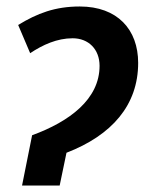

<svg xmlns="http://www.w3.org/2000/svg" viewBox="-20 -572 468 592"><path d="M79 -155 48 0H164L185 -101C325 -155 406 -248 406 -378C406 -481 342 -552 226 -552C150 -552 95 -531 36 -495L73 -408C112 -434 156 -454 204 -454C253 -454 287 -420 287 -369C287 -266 194 -197 79 -155Z"/></svg>

Font: Noto Sans SemiCondensed SemiBold
Style: Italic
Weight: 600
Width: 4
Italic angle: -12°
Designer: Monotype Design Team
Foundry: Monotype Imaging Inc.
Version: Version 2.013